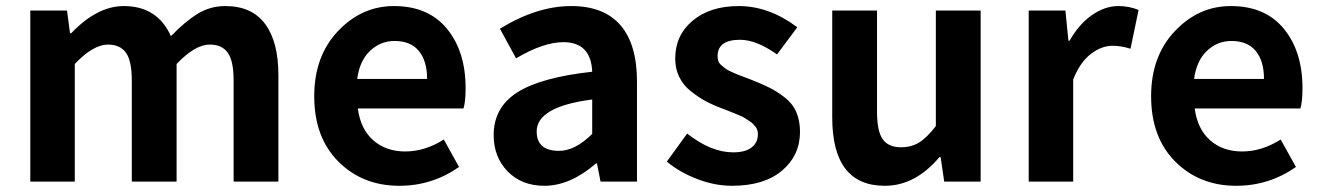

<svg xmlns="http://www.w3.org/2000/svg" viewBox="-20 -594 4321 628"><path d="M79.1 0V-559.6H199.2L209 -485.4H212.9Q297.9 -574.2 384.8 -574.2Q495.1 -574.2 539.1 -475.6Q584 -522.5 625.5 -548.3Q667 -574.2 716.8 -574.2Q803.7 -574.2 847.2 -515.6Q890.6 -457 890.6 -348.6V0H744.1V-331.1Q744.1 -394.5 725.1 -421.4Q706.1 -448.2 666 -448.2Q618.2 -448.2 557.6 -384.8V0H411.1V-331.1Q411.1 -394.5 392.1 -421.4Q373 -448.2 333 -448.2Q285.2 -448.2 224.6 -384.8V0Z M1286.1 13.7Q1166 13.7 1086.9 -65.4Q1007.8 -144.5 1007.8 -279.3Q1007.8 -410.2 1085.4 -492.2Q1163.1 -574.2 1268.6 -574.2Q1380.9 -574.2 1441.9 -500Q1502.9 -425.8 1502.9 -305.7Q1502.9 -261.7 1496.1 -239.3H1150.4Q1159.2 -171.9 1200.7 -135.3Q1242.2 -98.6 1305.7 -98.6Q1370.1 -98.6 1431.6 -137.7L1481.4 -47.9Q1393.6 13.7 1286.1 13.7ZM1148.4 -335.9H1377Q1377 -394.5 1350.1 -427.2Q1323.2 -460 1270.5 -460Q1224.6 -460 1190.4 -427.7Q1156.2 -395.5 1148.4 -335.9Z M1760.7 13.7Q1686.5 13.7 1640.6 -33.2Q1594.7 -80.1 1594.7 -152.3Q1594.7 -242.2 1671.4 -291.5Q1748 -340.8 1917 -359.4Q1913.1 -456.1 1822.3 -456.1Q1757.8 -456.1 1668 -403.3L1615.2 -500Q1735.4 -574.2 1848.6 -574.2Q1955.1 -574.2 2009.3 -511.7Q2063.5 -449.2 2063.5 -327.1V0H1944.3L1932.6 -59.6H1929.7Q1844.7 13.7 1760.7 13.7ZM1808.6 -100.6Q1861.3 -100.6 1917 -156.2V-268.6Q1735.4 -245.1 1735.4 -164.1Q1735.4 -100.6 1808.6 -100.6Z M2374 13.7Q2318.4 13.7 2260.7 -8.3Q2203.1 -30.3 2161.1 -65.4L2227.5 -157.2Q2305.7 -95.7 2377.9 -95.7Q2418 -95.7 2438.5 -111.8Q2459 -127.9 2459 -155.3Q2459 -162.1 2457 -168.5Q2455.1 -174.8 2450.7 -180.2Q2446.3 -185.5 2441.9 -189.9Q2437.5 -194.3 2428.7 -199.7Q2419.9 -205.1 2415 -208.5Q2410.2 -211.9 2397.9 -216.8Q2385.7 -221.7 2380.4 -224.1Q2375 -226.6 2360.8 -231.9Q2346.7 -237.3 2341.8 -239.3Q2310.5 -251 2287.1 -263.7Q2263.7 -276.4 2239.3 -295.9Q2214.8 -315.4 2201.7 -342.3Q2188.5 -369.1 2188.5 -402.3Q2188.5 -478.5 2245.6 -526.4Q2302.7 -574.2 2396.5 -574.2Q2495.1 -574.2 2587.9 -504.9L2521.5 -416Q2454.1 -463.9 2400.4 -463.9Q2327.1 -463.9 2327.1 -410.2Q2327.1 -401.4 2329.6 -394Q2332 -386.7 2339.8 -380.4Q2347.7 -374 2353 -369.6Q2358.4 -365.2 2371.6 -359.4Q2384.8 -353.5 2391.6 -350.6Q2398.4 -347.7 2416 -341.3Q2433.6 -335 2440.4 -332Q2474.6 -318.4 2497.1 -307.1Q2519.5 -295.9 2545.4 -276.4Q2571.3 -256.8 2584 -228.5Q2596.7 -200.2 2596.7 -163.1Q2596.7 -85.9 2538.1 -36.1Q2479.5 13.7 2374 13.7Z M2874 13.7Q2702.1 13.7 2702.1 -210V-559.6H2848.6V-228.5Q2848.6 -165 2867.2 -138.7Q2885.7 -112.3 2926.8 -112.3Q2960.9 -112.3 2986.3 -127.9Q3011.7 -143.6 3041 -181.6V-559.6H3187.5V0H3068.4L3056.6 -80.1H3052.7Q2973.6 13.7 2874 13.7Z M3344.7 0V-559.6H3464.8L3474.6 -460.9H3478.5Q3508.8 -514.6 3551.3 -544.4Q3593.8 -574.2 3637.7 -574.2Q3672.9 -574.2 3704.1 -561.5L3677.7 -434.6Q3646.5 -444.3 3619.1 -444.3Q3583 -444.3 3547.9 -417.5Q3512.7 -390.6 3490.2 -334V0Z M4023.4 13.7Q3903.3 13.7 3824.2 -65.4Q3745.1 -144.5 3745.1 -279.3Q3745.1 -410.2 3822.8 -492.2Q3900.4 -574.2 4005.9 -574.2Q4118.2 -574.2 4179.2 -500Q4240.2 -425.8 4240.2 -305.7Q4240.2 -261.7 4233.4 -239.3H3887.7Q3896.5 -171.9 3938 -135.3Q3979.5 -98.6 4043 -98.6Q4107.4 -98.6 4168.9 -137.7L4218.8 -47.9Q4130.9 13.7 4023.4 13.7ZM3885.7 -335.9H4114.3Q4114.3 -394.5 4087.4 -427.2Q4060.5 -460 4007.8 -460Q3961.9 -460 3927.7 -427.7Q3893.6 -395.5 3885.7 -335.9Z"/></svg>

Font: Bpmf Zihi Sans Bold
Style: Bold
Weight: 700
Foundry: But Ko
Version: Version 1.320